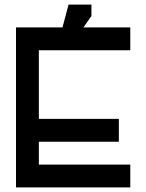

<svg xmlns="http://www.w3.org/2000/svg" viewBox="-20 -820 640 840"><path d="M50 0H150V-700H50ZM100 0H550V-100H100ZM100 -600H550V-700H100ZM100 -200H500V-300H100ZM240 -650H310L380 -750V-800H280Z"/></svg>

Font: Millimetre
Style: Regular
Weight: 500
Designer: Jérémy Landes
Version: Version 1.0